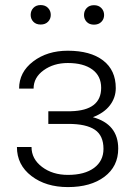

<svg xmlns="http://www.w3.org/2000/svg" viewBox="-20 -741 546 770"><path d="M47.9 0ZM385.7 -388.7Q385.7 -436.5 350.1 -462.4Q314.5 -488.3 252 -488.3Q195.3 -488.3 155 -459.2Q114.7 -430.2 114.7 -385.7H56.6Q56.6 -451.7 113 -494.6Q169.4 -537.6 252 -537.6Q342.8 -537.6 393.6 -498.5Q444.3 -459.5 444.3 -387.7Q444.3 -349.6 420.9 -318.8Q397.5 -288.1 352.5 -271Q454.1 -243.2 454.1 -145Q454.1 -73.7 398.9 -32.2Q343.8 9.3 252.4 9.3Q164.1 9.3 106 -35.2Q47.9 -79.6 47.9 -151.4H106.4Q106.4 -103.5 148.7 -71.5Q190.9 -39.6 252.4 -39.6Q319.3 -39.6 357.2 -67.6Q395 -95.7 395 -144Q395 -197.3 360.4 -220.7Q325.7 -244.1 254.4 -244.1H173.8V-294.9H264.2Q385.7 -297.9 385.7 -388.7ZM103 -681.2Q103 -697.8 113.8 -709.2Q124.5 -720.7 143.1 -720.7Q161.6 -720.7 172.6 -709.2Q183.6 -697.8 183.6 -681.2Q183.6 -665 172.6 -653.8Q161.6 -642.6 143.1 -642.6Q124.5 -642.6 113.8 -653.8Q103 -665 103 -681.2ZM316.9 -680.7Q316.9 -697.3 327.6 -708.7Q338.4 -720.2 356.9 -720.2Q375.5 -720.2 386.5 -708.7Q397.5 -697.3 397.5 -680.7Q397.5 -664.6 386.5 -653.3Q375.5 -642.1 356.9 -642.1Q338.4 -642.1 327.6 -653.3Q316.9 -664.6 316.9 -680.7Z"/></svg>

Font: Roboto Light
Style: Regular
Weight: 300
Designer: Google
Version: Version 2.134; 2016; ttfautohint (v1.6)